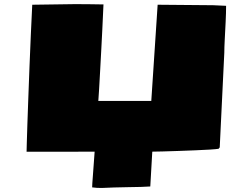

<svg xmlns="http://www.w3.org/2000/svg" viewBox="-20 -722 1222 945"><path d="M481.4 203.1Q469.2 203.1 457.3 202.6Q445.3 202.1 433.6 200.2Q433.6 186 437.3 141.1Q440.9 96.2 445.8 24.4Q362.8 24.9 287.8 24.9Q212.9 24.9 122.6 24.9H110.8Q110.8 21 111.8 -14.6Q112.8 -50.3 114.7 -108.9Q116.7 -167.5 119.4 -241Q122.1 -314.5 125.2 -394.3Q128.4 -474.1 131.8 -552.5Q135.3 -630.9 138.7 -698.7L351.1 -701.7Q382.8 -702.1 422.4 -701.2Q461.9 -700.2 489.3 -700.2L486.3 -635.7Q485.8 -619.1 483.6 -577.6Q481.4 -536.1 478.8 -483.4Q476.1 -430.7 473.1 -377.7Q470.2 -324.7 467.8 -283.4Q465.3 -242.2 463.9 -225.1H724.6L755.9 -698.7L1029.3 -696.3L1092.8 -693.4Q1092.8 -659.2 1090.6 -614.3Q1088.4 -569.3 1086.2 -528.1Q1084 -486.8 1084 -462.4L1061.5 3.4L1055.7 10.3Q1044.9 12.2 1013.7 14.2Q982.4 16.1 941.2 17.8Q899.9 19.5 857.7 21Q815.4 22.5 781 23.4Q746.6 24.4 730 24.4H729.5L719.7 195.8Q702.1 197.3 673.1 198Q644 198.7 609.6 199.2Q575.2 199.7 541.5 200.7Q507.8 201.7 481.9 203.1Z"/></svg>

Font: Seymour One
Style: Regular
Weight: 400
Designer: Vernon Adams
Foundry: Vernon Adams
Version: Version 1.100; ttfautohint (v1.8.4.7-5d5b);gftools[0.9.33]